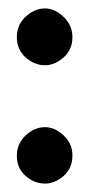

<svg xmlns="http://www.w3.org/2000/svg" viewBox="-20 -436 219 456"><path d="M20 -348Q20 -377 41 -396.5Q62 -416 87 -416Q110 -416 131 -396Q152 -376 152 -348Q152 -318 131 -299.5Q110 -281 87 -281Q62 -281 41 -299.5Q20 -318 20 -348ZM20 -66Q20 -95 41 -114.5Q62 -134 87 -134Q110 -134 131 -114.5Q152 -95 152 -67Q152 -36 131 -18Q110 0 87 0Q62 0 41 -18Q20 -36 20 -66Z"/></svg>

Font: Reem Kufi Fun SemiBold
Style: Regular
Weight: 600
Designer: Khaled Hosny
Version: Version 1.005